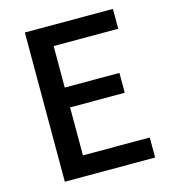

<svg xmlns="http://www.w3.org/2000/svg" viewBox="-110 -827 819 916"><g transform="rotate(-15 300.0 -368.5)"><path d="M97 0H543V-99H213V-336H483V-434H213V-639H532V-737H97Z"/></g></svg>

Font: GenYoGothic2 TW M
Style: Regular
Weight: 500
Version: Version 2.100;PS 2.1;hotconv 16.6.51;makeotf.lib2.5.65220 DE